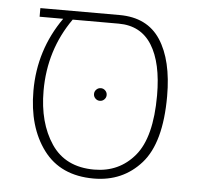

<svg xmlns="http://www.w3.org/2000/svg" viewBox="-45 -607 689 665"><g transform="rotate(5 299.0 -274.0)"><path d="M533 -294Q533 -132 469 -60Q405 12 304 12Q189 12 129.5 -67.5Q70 -147 70 -273Q70 -415 151 -530H69V-560H344Q441 -560 487 -489.5Q533 -419 533 -294ZM498 -294Q498 -407 459.5 -468.5Q421 -530 344 -530H184Q105 -418 105 -276Q105 -165 154 -92Q203 -19 303 -19Q390 -19 444 -83.5Q498 -148 498 -294ZM280 -280Q280 -289 286.5 -295.5Q293 -302 302 -302Q311 -302 317.5 -295.5Q324 -289 324 -280Q324 -271 317.5 -264.5Q311 -258 302 -258Q293 -258 286.5 -264.5Q280 -271 280 -280Z"/></g></svg>

Font: FiraGO UltraLight
Style: Regular
Weight: 200
Designer: bBox Type
Foundry: bBox Type GmbH
Version: Version 1.001